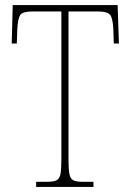

<svg xmlns="http://www.w3.org/2000/svg" viewBox="-20 -734 514 754"><path d="M122 0V-20H165Q190 -20 202 -26Q214 -32 217.5 -51Q221 -70 221 -108V-689H108Q69 -689 59.5 -675Q50 -661 48 -620L46 -563H26L30 -714H442L447 -563H427L425 -620Q423 -661 413 -675Q403 -689 364 -689H249V-108Q249 -70 252.5 -51Q256 -32 268 -26Q280 -20 305 -20H347V0Z"/></svg>

Font: Noto Serif Khmer Condensed Thin
Style: Regular
Weight: 250
Width: 3
Designer: Danh Hong and the Monotype Design Team
Foundry: Monotype Imaging Inc.
Version: Version 2.004